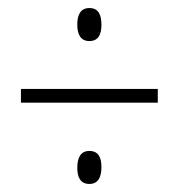

<svg xmlns="http://www.w3.org/2000/svg" viewBox="-20 -657 445 477"><path d="M202 -555C224 -555 232 -571 232 -595C232 -620 225 -637 202 -637C180 -637 172 -620 172 -596C172 -572 180 -555 202 -555ZM32 -402H372V-436H32ZM202 -200C224 -200 232 -217 232 -242C232 -265 225 -282 202 -282C181 -282 172 -266 172 -240C172 -218 179 -200 202 -200Z"/></svg>

Font: Noto Sans Malayalam UI ExtraCondensed ExtraLight
Style: Regular
Weight: 200
Width: 2
Designer: Jelle Bosma - Monotype Design Team
Foundry: Monotype Imaging Inc.
Version: Version 2.104